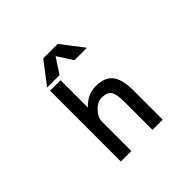

<svg xmlns="http://www.w3.org/2000/svg" viewBox="-221 -1200 1442 1442"><g transform="rotate(-45 500.0 -479.0)"><path d="M728.5 -309.6V1H620.1V-291Q620.1 -381.8 599.1 -411.1Q578.1 -440.4 520.5 -440.4Q477.5 -440.4 436.5 -398.4Q395.5 -356.4 395.5 -309.6V1H284.2V-751H395.5V-460.9Q462.9 -533.2 550.8 -533.2Q643.6 -533.2 686 -481Q728.5 -428.7 728.5 -309.6ZM497.1 -905.3 417 -783.2H285.2L419.9 -959H573.2L708 -783.2H576.2Z"/></g></svg>

Font: Gen Shin Gothic Monospace Medium
Style: Regular
Weight: 500
Designer: [Source Han Sans]
Ryoko NISHIZUKA  (kana & ideographs); Paul D. Hunt (Latin, Greek & Cyrillic); Wenlong ZHANG  (bopomofo
Version: Version 1.002.20150607